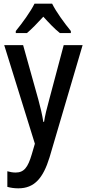

<svg xmlns="http://www.w3.org/2000/svg" viewBox="-20 -786 473 1046"><path d="M264 -766H168C147 -723 102 -661 66 -617V-606H127C153 -628 184 -660 216 -695C247 -661 277 -629 306 -606H366V-617C331 -660 286 -721 264 -766ZM3 -540 170 -3 153 55C132 126 111 154 65 154C50 154 33 151 20 147V232C38 237 57 240 80 240C167 240 215 185 250 71L430 -540H327L248 -243C235 -197 225 -155 220 -122H216C210 -161 200 -203 189 -243L106 -540Z"/></svg>

Font: Noto Sans Thai Looped Condensed Medium
Style: Regular
Weight: 500
Width: 3
Designer: Sasikarn Vongin, Ben Mitchell
Foundry: The Fontpad Ltd
Version: Version 1.001